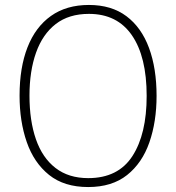

<svg xmlns="http://www.w3.org/2000/svg" viewBox="-20 -745 711 775"><path d="M612 -358Q612 -254 583 -170.5Q554 -87 493 -38.5Q432 10 336 10Q239 10 178 -39Q117 -88 88 -171.5Q59 -255 59 -359Q59 -472 91 -554Q123 -636 185.5 -680.5Q248 -725 339 -725Q430 -725 490.5 -679.5Q551 -634 581.5 -551.5Q612 -469 612 -358ZM99 -359Q99 -258 125 -183Q151 -108 204 -67Q257 -26 336 -26Q457 -26 514.5 -115Q572 -204 572 -358Q572 -516 512.5 -602.5Q453 -689 339 -689Q258 -689 205 -648Q152 -607 125.5 -532.5Q99 -458 99 -359Z"/></svg>

Font: Noto Sans Kannada SemiCondensed ExtraLight
Style: Regular
Weight: 200
Width: 4
Designer: Jelle Bosma - Monotype Design Team
Foundry: Monotype Imaging Inc.
Version: Version 2.005; ttfautohint (v1.8.4.7-5d5b)